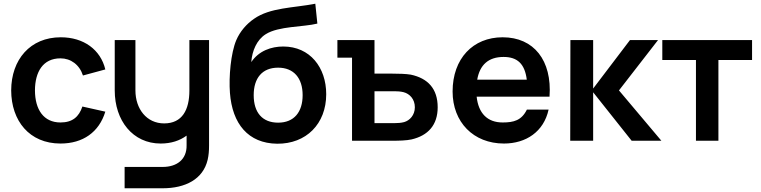

<svg xmlns="http://www.w3.org/2000/svg" viewBox="-20 -755 4080 1030"><path d="M304.5 15C425 15 511.5 -46 545 -156L422 -183.5C403.5 -128 368.5 -98 304.5 -98C214 -98 168 -167 167.5 -270C168 -369 210 -442 304.5 -442C359.5 -442 406.5 -408 425 -350L545 -382.5C519.5 -489 428.5 -555 306 -555C142 -555 40.5 -435.5 40 -270C40.5 -107 137.5 15 304.5 15Z M595.5 -270C595.5 -108 692.5 15 842 15C898 15 944.5 -0.5 981 -27.5V24C982.5 101 928 140.5 853 140.5H648.5V255H852.5C974.5 255 1069.5 206.5 1094 102C1099.5 78 1101.5 54 1101.5 26V-540H996V-270C996 -165.5 957.5 -93 860.5 -93C766.5 -93 706.5 -171 706.5 -270V-540H595.5Z M1466.5 16C1622 17.5 1730 -90 1730 -249.5C1730 -393 1643 -505.5 1499.5 -505.5C1436 -505.5 1369 -483 1328 -422C1332.5 -482.5 1357.5 -541.5 1405.5 -571.5C1474.5 -615.5 1607.5 -609.5 1682.5 -628.5L1671.5 -735C1553 -712 1429.5 -715 1342.5 -654C1303 -627 1267.5 -586.5 1247.5 -539.5C1218 -470 1207 -342 1213.5 -257C1226 -90.5 1311.5 14 1466.5 16ZM1341 -244.5C1341 -336 1386.5 -392 1472 -392C1556 -392 1603.5 -336 1603.5 -244.5C1603.5 -155 1558.5 -97 1472 -97C1388 -97 1341 -150.5 1341 -244.5Z M1868.5 0H2087.5C2117.5 0 2161 -1 2187.5 -7C2276 -27.5 2328 -84 2328 -179.5C2328 -279.5 2275 -335 2184 -354.5C2158.5 -359 2116 -360 2085.5 -360H1989V-540H1790V-445.5H1868.5ZM1989 -94.5V-265.5H2098C2111.5 -265.5 2129 -264.5 2145 -260.5C2178 -252 2205.5 -223 2205.5 -179.5C2205.5 -137.5 2178 -108.5 2148 -100C2131.5 -95.5 2112.5 -94.5 2098 -94.5Z M2683.5 15C2802 15 2897 -48.5 2923 -167H2806.5C2778 -109 2736 -98 2676.5 -98C2594.5 -98 2546.5 -147.5 2537 -236.5H2928C2942 -431 2844 -555 2676.5 -555C2517.5 -555 2408 -441 2408 -264C2408 -100 2519.5 15 2683.5 15ZM2540 -327.5C2554 -407.5 2600.5 -449.5 2681.5 -449.5C2756 -449.5 2795.5 -412 2806 -327.5Z M3039 0H3162V-260L3368.5 0H3528L3300.5 -270L3510 -540H3359.5L3162 -280V-540H3040Z M3713.5 0H3834V-433H4014.5V-540H3533V-433H3713.5Z"/></svg>

Font: Eudonet
Style: Bold
Weight: 700
Designer: Mikhail Sharanda
Foundry: Mikhail Sharanda
Version: Version 4.503;Glyphs 3.1.2 (3151)